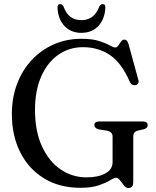

<svg xmlns="http://www.w3.org/2000/svg" viewBox="-20 -903 763 938"><path d="M631 -14.5Q631 15.5 608 15.5Q595.5 15.5 585.5 3Q575.5 -9.5 566.2 -22Q557 -34.5 547.5 -34.5Q537.5 -34.5 517.8 -22.2Q498 -10 463 2.2Q428 14.5 373 14.5Q270 14.5 194.8 -31.8Q119.5 -78 78.8 -159.2Q38 -240.5 38 -346Q38 -426 63.5 -493.2Q89 -560.5 135 -609.8Q181 -659 242.8 -686.2Q304.5 -713.5 377.5 -713.5Q430.5 -713.5 463.8 -702.8Q497 -692 515.5 -681.5Q534 -671 543 -671Q551.5 -671 558 -680.5Q564.5 -690 571.2 -699.8Q578 -709.5 588 -709.5Q601.5 -709.5 608 -687.5L656 -512Q659 -502.5 654.8 -495.2Q650.5 -488 641 -487Q623 -484 614.5 -502.5Q574 -596 517 -634.2Q460 -672.5 385.5 -672.5Q318 -672.5 265 -635.5Q212 -598.5 181.5 -529.8Q151 -461 151 -366Q151 -263 184.5 -189.2Q218 -115.5 275.2 -76Q332.5 -36.5 403 -36.5Q460 -36.5 495 -56Q530 -75.5 530 -110.5V-236Q530 -259 502.5 -264.5L462 -271Q441 -277 441 -291Q441 -309.5 464.5 -309.5H678Q701.5 -309.5 701.5 -291Q701.5 -278 683.5 -271.5L657 -266Q644 -263 637.5 -256.2Q631 -249.5 631 -236ZM377.5 -804.5Q440 -804.5 465 -870.5Q472 -883 481 -883Q496.5 -883 494.5 -862.5Q491 -807.5 459.5 -775Q428 -742.5 377.5 -742.5Q327.5 -742.5 296 -775Q264.5 -807.5 261 -862.5Q259.5 -883 274.5 -883Q283.5 -883 290.5 -870.5Q303.5 -835.5 325.2 -820Q347 -804.5 377.5 -804.5Z"/></svg>

Font: Fraunces 72pt S050
Style: Regular
Weight: 400
Version: Version 1.000; ttfautohint (v1.8.3)